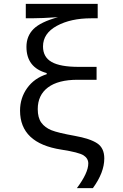

<svg xmlns="http://www.w3.org/2000/svg" viewBox="-20 -780 640 996"><path d="M481 -433.1V-366.2H382.8Q281.7 -366.2 228.8 -326.4Q175.8 -286.6 175.8 -213.9Q175.8 -169.4 194.3 -143.8Q212.9 -118.2 246.8 -104.5Q280.8 -90.8 368.2 -75.2Q447.3 -61 484.1 -36.6Q521 -12.2 521 42Q521 114.7 461.9 195.8H378.9Q438 116.7 438 67.9Q438 42 413.8 26.1Q389.6 10.3 297.9 -3.9Q84 -37.1 84 -206.1Q84 -271.5 120.8 -323Q157.7 -374.5 222.2 -395V-400.9Q117.2 -429.7 117.2 -537.1Q117.2 -592.8 153.8 -629.4Q190.4 -666 280.8 -690.9Q194.8 -685.1 144 -685.1H113.8V-759.8H486.8V-685.1H453.1Q347.2 -685.1 275.1 -646Q203.1 -606.9 203.1 -539.1Q203.1 -483.9 247.8 -458.5Q292.5 -433.1 388.2 -433.1Z"/></svg>

Font: Droid Sans Mono
Style: Regular
Weight: 400
Monospace: yes
Foundry: Ascender Corporation
Version: Version 1.00 build 112